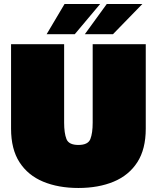

<svg xmlns="http://www.w3.org/2000/svg" viewBox="-20 -920 780 955"><path d="M370 15Q270 15 194.5 -16.5Q119 -48 77 -113Q35 -178 35 -280V-700H299V-310Q299 -258 310.5 -228.5Q322 -199 370 -199Q418 -199 429.5 -228.5Q441 -258 441 -310V-700H705V-280Q705 -178 663 -113Q621 -48 545.5 -16.5Q470 15 370 15ZM212 -750 301 -900H478L352 -750ZM402 -750 511 -900H688L542 -750Z"/></svg>

Font: Golos Text Black
Style: Regular
Weight: 900
Designer: A.Korolkova, Vitaly Kuzmin
Foundry: ParaType Ltd
Version: Version 2.004